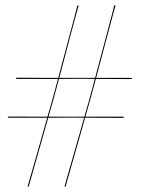

<svg xmlns="http://www.w3.org/2000/svg" viewBox="-20 -721 546 742"><path d="M234 -2Q233 1.5 231 1Q229 0 230 -3Q230.5 -5.5 238.2 -32.2Q246 -59 257.5 -99.5Q269 -140 281.8 -184.2Q294.5 -228.5 305 -266Q281 -266.5 264 -266.5Q247 -266.5 245 -266.5Q242.5 -266.5 220 -266.2Q197.5 -266 166.5 -266Q156 -228.5 143.2 -184Q130.5 -139.5 119 -98.8Q107.5 -58 99.8 -31Q92 -4 91.5 -2Q90.5 1.5 88.5 1Q86.5 0 87.5 -3Q88 -5.5 95.8 -32.2Q103.5 -59 115 -99.2Q126.5 -139.5 139.2 -184Q152 -228.5 162.5 -266Q130 -266 96.5 -266Q63 -266 39.2 -266Q15.5 -266 13.5 -266Q10 -266 10 -268.5Q10 -270.5 13 -270.5Q15.5 -270.5 39.2 -270.5Q63 -270.5 97 -270.2Q131 -270 163.5 -270Q173 -302.5 179.2 -324.8Q185.5 -347 186 -349.5Q187 -353.5 192 -371.5Q197 -389.5 204 -416Q171 -416 134.8 -416Q98.5 -416 72.8 -416Q47 -416 45 -416Q41.5 -416 41.5 -418.5Q41.5 -420.5 44.5 -420.5Q47 -420.5 73 -420.5Q99 -420.5 135.5 -420.2Q172 -420 205 -420Q215 -457 227 -502.5Q239 -548 250.5 -591Q262 -634 269.8 -663.5Q277.5 -693 278.5 -698Q280 -701.5 282 -701Q283.5 -700 283 -696.5Q281.5 -691.5 273.5 -662.2Q265.5 -633 254.2 -590.5Q243 -548 231 -502.5Q219 -457 209 -420Q236 -420 255.2 -420Q274.5 -420 276.5 -420H347.5Q357.5 -457 369.5 -502.5Q381.5 -548 393 -591Q404.5 -634 412.2 -663.5Q420 -693 421 -698Q422.5 -701.5 424.5 -701Q426 -700 425.5 -696.5Q424 -691.5 416 -662.2Q408 -633 396.8 -590.5Q385.5 -548 373.5 -502.5Q361.5 -457 351.5 -420H487Q490.5 -420 490.5 -418Q490.5 -415.5 487 -415.5Q485 -415.5 463.2 -415.5Q441.5 -415.5 410.8 -415.8Q380 -416 350.5 -416Q343 -389 338 -370.2Q333 -351.5 332 -347.5Q331.5 -345 325.2 -323.5Q319 -302 310 -270H455.5Q459 -270 459 -268Q459 -265.5 455.5 -265.5Q453.5 -265.5 429.5 -265.5Q405.5 -265.5 372.2 -265.8Q339 -266 309 -266Q298.5 -228.5 285.8 -184Q273 -139.5 261.5 -98.8Q250 -58 242.2 -31Q234.5 -4 234 -2ZM189.5 -347.5Q189 -345 182.8 -323.5Q176.5 -302 167.5 -270Q198 -270 220.2 -270Q242.5 -270 245 -270H306Q315.5 -302.5 321.8 -324.8Q328 -347 328.5 -349.5Q329.5 -353.5 334.5 -371.5Q339.5 -389.5 346.5 -416Q319 -416.5 299 -416.5Q279 -416.5 276.5 -416.5Q274.5 -416.5 255 -416.2Q235.5 -416 208 -416Q200.5 -389 195.5 -370.2Q190.5 -351.5 189.5 -347.5Z"/></svg>

Font: Fraunces 144pt Thin
Style: Regular
Weight: 100
Version: Version 1.000;[f99f86859]